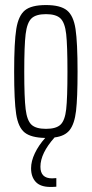

<svg xmlns="http://www.w3.org/2000/svg" viewBox="-20 -538 363 760"><path d="M196 6Q140 69 140 122Q140 168 186 168L203 167V201Q194 202 180 202Q140 202 121.5 182Q103 162 103 128Q103 100 118 68.5Q133 37 159 8Q103 7 77.5 -13.5Q52 -34 44 -86.5Q36 -139 36 -254Q36 -371 44.5 -423.5Q53 -476 78.5 -497Q104 -518 162 -518Q219 -518 245 -497Q271 -476 279 -423Q287 -370 287 -254Q287 -150 281 -99Q275 -48 256 -23.5Q237 1 196 6ZM162 -28Q202 -28 219.5 -44.5Q237 -61 242 -105.5Q247 -150 247 -254Q247 -358 242 -403Q237 -448 219.5 -465Q202 -482 162 -482Q122 -482 104.5 -465Q87 -448 81.5 -403Q76 -358 76 -254Q76 -151 81.5 -106Q87 -61 104.5 -44.5Q122 -28 162 -28Z"/></svg>

Font: Saira Ultra Condensed ExLight
Style: Regular
Weight: 200
Width: 1
Designer: Hector Gatti with collaboration of the Omnibus-Type team
Foundry: Omnibus-Type
Version: Version 1.001; ttfautohint (v1.8)